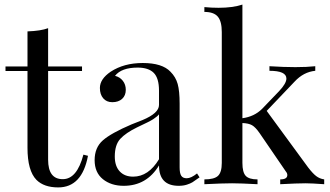

<svg xmlns="http://www.w3.org/2000/svg" viewBox="-20 -804 1442 838"><path d="M190 -514H338V-494H190V-107Q190 -22 254 -22Q316 -22 344 -129L364 -124Q338 14 234 14Q172 14 139 -19Q100 -59 100 -159V-494H4V-514H100V-667Q158 -669 190 -681Z M581 -509Q510 -509 482 -473Q503 -468 516 -451.5Q529 -435 529 -412Q529 -387 513 -372.5Q497 -358 470 -358Q445 -358 430.5 -375Q416 -392 416 -420Q416 -459 463 -491Q521 -529 603 -529Q688 -529 724 -491Q747 -468 755.5 -437.5Q764 -407 764 -351V-73Q764 -48 771 -37Q778 -26 795 -26Q814 -26 840 -47L851 -30Q829 -14 820 -8.5Q811 -3 795.5 2Q780 7 760 7Q674 7 674 -82Q620 7 520 7Q465 7 429 -22Q393 -51 393 -105Q393 -160 429 -191.5Q465 -223 554 -261L602 -280Q674 -310 674 -346V-408Q674 -463 651 -486Q628 -509 581 -509ZM578 -248Q529 -224 505 -198Q481 -172 481 -121Q481 -79 502.5 -56Q524 -33 561 -33Q628 -33 674 -109V-305Q667 -296 649 -284Q634 -274 578 -248Z M1395 -21V0Q1340 -4 1314 -4Q1278 -4 1203 0V-21Q1234 -21 1234 -40Q1234 -48 1228 -55L1113 -223Q1095 -249 1080 -257.5Q1065 -266 1038 -267V-93Q1038 -52 1052.5 -36.5Q1067 -21 1104 -21V0Q1029 -4 993 -4Q953 -4 872 0V-21Q915 -21 931.5 -36.5Q948 -52 948 -93V-664Q948 -711 930.5 -731.5Q913 -752 872 -752V-773Q904 -770 934 -770Q996 -770 1038 -784V-288Q1090 -295 1124 -329L1198 -406Q1230 -440 1230 -461Q1230 -495 1156 -495V-515Q1219 -511 1269 -511Q1320 -511 1356 -515V-495Q1305 -490 1266 -448L1144 -320L1325 -73Q1345 -47 1360 -35.5Q1375 -24 1395 -21Z"/></svg>

Font: Playfair Display
Style: Regular
Weight: 400
Designer: Claus Eggers S?rensen
Foundry: Claus Eggers S?rensen
Version: Version 1.003